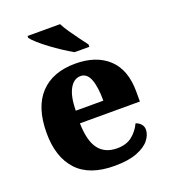

<svg xmlns="http://www.w3.org/2000/svg" viewBox="-141 -868 867 981"><g transform="rotate(-20 293.0 -378.0)"><path d="M314 10Q178 10 111 -62.5Q44 -135 44 -266Q44 -406 111.5 -478Q179 -550 302 -550Q416 -550 481.5 -489Q547 -428 547 -309V-255H221Q223 -159 257 -114.5Q291 -70 357 -70Q408 -70 439.5 -95.5Q471 -121 488 -158Q504 -153 515.5 -140.5Q527 -128 527 -110Q527 -82 505.5 -54.5Q484 -27 437 -8.5Q390 10 314 10ZM373 -323Q373 -398 357 -439.5Q341 -481 306 -481Q269 -481 246.5 -440.5Q224 -400 223 -323ZM320 -606Q295 -620 265 -639.5Q235 -659 205.5 -681Q176 -703 153.5 -723Q131 -743 122 -756V-766H299Q310 -744 328.5 -717Q347 -690 366.5 -664Q386 -638 400 -619V-606Z"/></g></svg>

Font: Noto Serif Sinhala ExtraBold
Style: Regular
Weight: 800
Designer: Jelle Bosma - Monotype Design Team
Foundry: Monotype Imaging Inc.
Version: Version 2.007; ttfautohint (v1.8.4.7-5d5b)